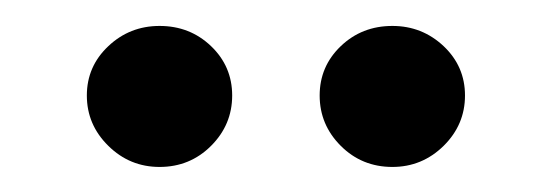

<svg xmlns="http://www.w3.org/2000/svg" viewBox="-20 -685 433 151"><path d="M48.3 -609.9Q48.3 -632.8 65.2 -648.7Q82 -664.6 105.5 -664.6Q129.4 -664.6 146 -648.7Q162.6 -632.8 162.6 -609.9Q162.6 -586.9 146 -570.3Q129.4 -553.7 105.5 -553.7Q82 -553.7 65.2 -570.3Q48.3 -586.9 48.3 -609.9ZM231.4 -609.9Q231.4 -632.8 248 -648.7Q264.6 -664.6 288.6 -664.6Q312 -664.6 328.9 -648.7Q345.7 -632.8 345.7 -609.9Q345.7 -586.9 328.9 -570.3Q312 -553.7 288.6 -553.7Q264.6 -553.7 248 -570.3Q231.4 -586.9 231.4 -609.9Z"/></svg>

Font: Estedad-FD SemiBold
Style: Regular
Weight: 600
Designer: Amin Abedi
Version: Version 7.3